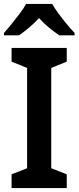

<svg xmlns="http://www.w3.org/2000/svg" viewBox="-27 -1051 400 978"><path d="M313 -93H32V-163L111 -194V-705L32 -737V-807H313V-737L234 -705V-194L313 -163ZM239 -1031Q251 -1009 271 -982Q291 -955 312.5 -929Q334 -903 353 -883V-871H275Q251 -887 223.5 -909.5Q196 -932 172 -959Q147 -932 120 -909.5Q93 -887 70 -871H-7V-883Q11 -903 32.5 -929.5Q54 -956 74 -982.5Q94 -1009 106 -1031Z"/></svg>

Font: Noto Sans Telugu UI SemiCondensed SemiBold
Style: Regular
Weight: 600
Width: 4
Designer: Jelle Bosma - Monotype Design Team
Foundry: Monotype Imaging Inc.
Version: Version 2.005; ttfautohint (v1.8.4.7-5d5b)